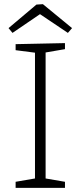

<svg xmlns="http://www.w3.org/2000/svg" viewBox="-20 -902 386 922"><path d="M292 -695V-666L199 -650V-45L292 -29V0H55V-29L148 -45V-649L55 -661V-690ZM186 -882 326 -767 306 -744 172 -834 40 -744 21 -767 155 -880Z"/></svg>

Font: Bitter Pro Light
Style: Regular
Weight: 300
Designer: Sol Matas, and Bitter project Authors
Foundry: Sol Matas
Version: Version 1.010